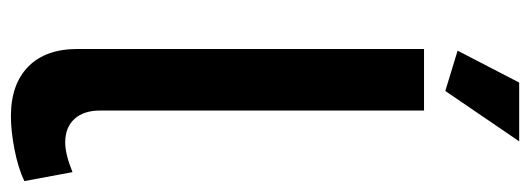

<svg xmlns="http://www.w3.org/2000/svg" viewBox="-322 -618 948 343"><g transform="rotate(90 151.5 -446.0)"><path d="M127 -900 70 -790 142 -768 232 -900ZM187 8Q214 8 247 1.5Q280 -5 303 -16L287 -102Q255 -89 234 -89Q207 -89 192 -105.5Q177 -122 177 -151V-730H67V-111Q67 -54 98.5 -23Q130 8 187 8Z"/></g></svg>

Font: RT Raleway SemiBold
Style: Regular
Weight: 400
Designer: Matt McInerney, Pablo Impallari, Rodrigo Fuenzalida — Edited by Milan Moffatt in April 2016
Foundry: Matt McInerney, Pablo Impallari, Rodrigo Fuenzalida — Edited by Milan Moffatt in April 2016
Version: Version 3.001